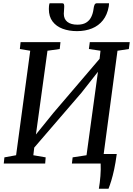

<svg xmlns="http://www.w3.org/2000/svg" viewBox="-20 -1001 814 1175"><path d="M585 154Q588 136.5 590.5 116.8Q593 97 594.5 76.5Q596 56 596.5 36.5Q597 17 596 0L542.5 -58.5H694.5Q687.5 -5.5 678.8 35Q670 75.5 661 104.8Q652 134 644 154ZM3 0 7 -38 78.5 -51 165 -690.5 101.5 -701 106 -743H350L345.5 -701L270.5 -690.5L194.5 -139L176 -148.5L307.5 -311L619 -675.5L584.5 -595.5L595 -690.5L524 -701L529.5 -743H774L768.5 -701L699 -690.5L613.5 -51L686 -38L682.5 0H420L424.5 -38L509.5 -51L585 -602L606 -595.5L479 -434L160 -63.5L193.5 -131.5L184 -51L259.5 -38L256.5 0ZM361.5 -981Q369 -981 371.2 -974.8Q373.5 -968.5 373 -959Q373 -950 371.8 -938Q370.5 -926 370.5 -917Q370.5 -884.5 392.2 -867.2Q414 -850 454 -850Q486.5 -850 507 -862.5Q527.5 -875 538.2 -896.8Q549 -918.5 552.5 -946.5Q554 -960.5 558.2 -970.8Q562.5 -981 572.5 -981H647Q647 -977.5 646.8 -973Q646.5 -968.5 645.5 -961Q636.5 -910.5 610 -877Q583.5 -843.5 542.8 -827Q502 -810.5 451 -810.5Q402.5 -810.5 363.5 -825Q324.5 -839.5 301.8 -869.5Q279 -899.5 279 -946Q279 -954.5 279.8 -963.5Q280.5 -972.5 283.5 -981Z"/></svg>

Font: Merriweather 28pt
Style: Italic
Weight: 400
Italic angle: -7.8°
Version: Version 2.101